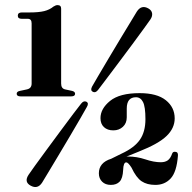

<svg xmlns="http://www.w3.org/2000/svg" viewBox="-20 -738 770 771"><path d="M67 -662.5Q51.5 -662.5 51.5 -675Q51.5 -688 67.5 -688H98Q136 -688 157.8 -693.5Q179.5 -699 194.5 -711.5Q199.5 -714.5 203.2 -716Q207 -717.5 211 -717.5Q225.5 -717.5 225.5 -703.5V-402.5Q225.5 -382.5 241.5 -379L269.5 -373Q281.5 -370 281.5 -361.5Q281.5 -351 266 -351H62.5Q47 -351 47 -361.5Q47 -370.5 60 -373L88 -379Q107 -383 107 -402.5V-644.5Q107 -662.5 91.5 -662.5ZM373.5 -376.5Q363 -363.5 352.5 -369.5Q342 -375 349.5 -390Q356.5 -402.5 375 -434Q393.5 -465.5 417.5 -505.8Q441.5 -546 465.2 -585.5Q489 -625 506.8 -654Q524.5 -683 529.5 -691.5Q548 -720 576 -704Q589 -696.5 590.8 -684.5Q592.5 -672.5 584 -660Q579 -652.5 559 -625Q539 -597.5 511.5 -560.2Q484 -523 455.5 -485.2Q427 -447.5 404.8 -417.8Q382.5 -388 373.5 -376.5ZM305.5 -321.5Q316 -335 327 -329.5Q338 -323.5 328.5 -308Q322 -296 303.5 -264Q285 -232 261 -191.5Q237 -151 213.2 -111.2Q189.5 -71.5 171.8 -42.2Q154 -13 149 -4.5Q131 23 103 7.5Q75.5 -7.5 95 -36.5Q100 -44.5 120 -72Q140 -99.5 167.5 -137Q195 -174.5 223.5 -212.8Q252 -251 274.2 -280.8Q296.5 -310.5 305.5 -321.5ZM377 -42Q377 -85 426.5 -100.5L469 -121.5Q519 -144.5 541.5 -176.5Q564 -208.5 564 -259.5Q564 -309.5 554.2 -328.5Q544.5 -347.5 526 -347.5Q489 -347.5 489 -302V-267Q489 -243 473.5 -228.8Q458 -214.5 435 -214.5Q411.5 -214.5 397.5 -227.5Q383.5 -240.5 383.5 -263.5Q383.5 -301.5 422 -332.8Q460.5 -364 540.5 -364Q610.5 -364 646 -335.5Q681.5 -307 681.5 -262.5Q681.5 -223.5 649 -192Q616.5 -160.5 538 -129.5L487.5 -109Q490.5 -109.5 493.5 -109.5Q529.5 -109.5 563.8 -98Q598 -86.5 625.5 -86.5Q643 -86.5 653.8 -94.2Q664.5 -102 671 -120.5Q674 -129.5 683 -128.5Q696 -128 694.5 -113Q689.5 -47.5 665.5 -21.5Q641.5 4.5 604 4.5Q570.5 4.5 548.8 -10Q527 -24.5 508 -65Q494.5 -86 487 -86Q475.5 -86 474.5 -55.5Q473 -22 460.5 -8.8Q448 4.5 425 4.5Q403 4.5 390 -8.5Q377 -21.5 377 -42Z"/></svg>

Font: Fraunces 72pt S000
Style: Bold
Weight: 700
Version: Version 1.000; ttfautohint (v1.8.3)